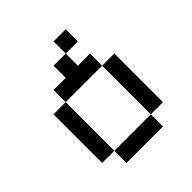

<svg xmlns="http://www.w3.org/2000/svg" viewBox="-209 -959 1117 1117"><g transform="rotate(-45 350.0 -400.0)"><path d="M200 -600V-500H500V-600H400V-700H300V-600ZM100 -100H200V-500H100ZM200 0H500V-100H200ZM400 -700H500V-800H400ZM500 -100H600V-500H500Z"/></g></svg>

Font: FT88
Style: Regular
Weight: 400
Designer: Ange Degheest & Mandy Elbé
Foundry: Velvetyne Type Foundry
Version: Version 1.000;FEAKit 1.0